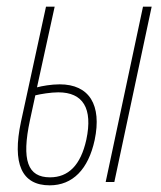

<svg xmlns="http://www.w3.org/2000/svg" viewBox="-20 -546 482 576"><path d="M129 10C198 10 245 -38 264 -126C286 -231 248 -293 159 -293C134 -293 106 -288 91 -284L144 -526H118L43 -181C16 -55 45 10 129 10ZM297 0H323L435 -526H409ZM70 -186 86 -260C102 -264 133 -269 155 -269C229 -269 259 -221 239 -127C222 -50 185 -14 130 -14C63 -14 44 -65 70 -186Z"/></svg>

Font: Noto Sans ExtraCondensed Thin
Style: Italic
Weight: 100
Width: 2
Italic angle: -12°
Designer: Monotype Design Team
Foundry: Monotype Imaging Inc.
Version: Version 2.013